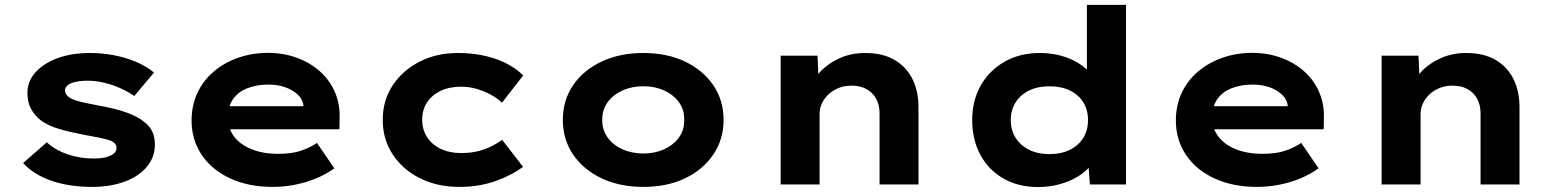

<svg xmlns="http://www.w3.org/2000/svg" viewBox="-20 -760 6422 791"><path d="M359.1 10Q266 10 192.9 -15Q119.8 -40 75.2 -88.1L172.8 -173.7Q206.6 -142.3 257.2 -124.6Q307.7 -107 366.4 -107Q383.8 -107 400.8 -109.1Q417.8 -111.3 431.2 -117Q444.7 -122.7 452.5 -131.1Q460.2 -139.5 460.2 -151.2Q460.2 -170.9 432.9 -181.7Q415.7 -187.5 386.9 -193.3Q358 -199.1 324.9 -204.9Q266 -216.2 222.2 -229.2Q178.3 -242.2 148.6 -263.9Q122.4 -284.6 107.7 -312Q93 -339.4 93 -376.5Q93 -415.6 113.6 -445.9Q134.1 -476.3 169.7 -497.9Q205.2 -519.6 251.2 -530.7Q297.2 -541.7 348.5 -541.7Q398.4 -541.7 446.4 -533Q494.3 -524.3 538 -506.2Q581.8 -488 614.5 -461.2L533.2 -364.5Q510.4 -380.6 478.8 -395.2Q447.2 -409.9 411.6 -418.7Q375.9 -427.5 340.6 -427.5Q321.8 -427.5 305.7 -425.3Q289.6 -423.2 276.1 -418.3Q262.6 -413.4 255.1 -405.2Q247.7 -397 247.7 -386.3Q248.1 -378.3 253.1 -370.7Q258.2 -363 267.9 -357.3Q283 -347.6 313.5 -340.4Q344 -333.2 386 -325.2Q453.4 -313.5 500.2 -296.9Q547.1 -280.3 574.4 -257.6Q597.7 -240 607.9 -216.8Q618.1 -193.6 618.1 -164.9Q618.1 -112.8 585.3 -73.2Q552.5 -33.6 493.6 -11.8Q434.7 10 359.1 10Z M1103.9 10Q1003 10 927.4 -25.4Q851.8 -60.7 810.5 -122.7Q769.3 -184.6 769.3 -263.3Q769.3 -326.2 793.5 -377.7Q817.8 -429.2 861.1 -465.7Q904.4 -502.2 961.7 -522.2Q1019 -542.2 1084 -542.2Q1147.6 -542.2 1202.2 -522.3Q1256.7 -502.4 1297.2 -466.7Q1337.6 -431 1359.2 -381.9Q1380.8 -332.8 1379.2 -274L1378.2 -227.4H876.9L853.9 -322.6H1247.8L1230.6 -301.9V-322.4Q1228.3 -348.9 1208 -368.9Q1187.8 -388.9 1156.1 -400.2Q1124.5 -411.6 1086.3 -411.6Q1038.1 -411.6 999.8 -396.8Q961.6 -382 940.2 -351.7Q918.9 -321.4 918.9 -275.5Q918.9 -231.8 943.8 -198.2Q968.7 -164.6 1015.9 -145.5Q1063.1 -126.3 1126.4 -126.3Q1184.2 -126.3 1222.1 -139.8Q1260 -153.3 1285.8 -171.3L1357.3 -66.6Q1322.9 -41.7 1281.8 -24.8Q1240.7 -8 1195.5 1Q1150.3 10 1103.9 10Z M1872.4 10Q1780.9 10 1709.5 -26Q1638.1 -62 1597.4 -124.6Q1556.7 -187.1 1556.7 -265.9Q1556.7 -345.6 1597.4 -407.7Q1638.1 -469.7 1708.1 -505.7Q1778 -541.7 1866.6 -541.7Q1949.8 -541.7 2019.9 -518Q2089.9 -494.2 2135.4 -449.2L2048 -336.8Q2028.8 -355.5 2001.1 -370.3Q1973.3 -385.1 1943.1 -394Q1912.9 -402.8 1879.2 -402.8Q1830.9 -402.8 1794.6 -385.3Q1758.4 -367.9 1738.8 -337.4Q1719.3 -307 1719.3 -266.4Q1719.3 -226.5 1739.2 -195.5Q1759.1 -164.4 1795.2 -147Q1831.4 -129.5 1879.1 -129.5Q1918.2 -129.5 1949.1 -137.1Q1980 -144.8 2004.9 -157.4Q2029.7 -170 2049 -183.7L2134.8 -72.7Q2086.9 -37 2019.7 -13.5Q1952.4 10 1872.4 10Z M2630.1 10Q2533.9 10 2458.8 -25.3Q2383.7 -60.6 2341.2 -123.1Q2298.7 -185.7 2298.7 -265.9Q2298.7 -347 2341.2 -409.1Q2383.7 -471.2 2458.8 -506.5Q2533.9 -541.7 2630.1 -541.7Q2728 -541.7 2802 -506.5Q2876 -471.2 2918.5 -409.1Q2961 -347 2961 -265.9Q2961 -185.7 2918.5 -123.1Q2876 -60.6 2802 -25.3Q2728 10 2630.1 10ZM2630.6 -127.6Q2678.2 -127.6 2716.5 -145.2Q2754.8 -162.7 2777.4 -194Q2800 -225.4 2798.6 -265.9Q2800 -307.4 2777.4 -338.5Q2754.8 -369.6 2716.5 -387.1Q2678.2 -404.7 2630.6 -404.7Q2583.1 -404.7 2544.2 -387.1Q2505.4 -369.6 2483 -338.3Q2460.7 -307 2461.1 -265.9Q2460.7 -225.4 2483 -194Q2505.4 -162.7 2544.2 -145.2Q2583.1 -127.6 2630.6 -127.6Z M3196.1 0V-530.7H3347.9L3353.7 -400.7L3313.7 -389.7Q3327.3 -430.2 3359.4 -464.5Q3391.6 -498.9 3439.3 -520.3Q3487 -541.7 3544.5 -541.7Q3615.7 -541.7 3664.5 -513.7Q3713.3 -485.6 3738.7 -435.3Q3764 -385 3764 -318.6V0H3603.6V-292.8Q3603.6 -328.2 3589.1 -354Q3574.7 -379.7 3548.5 -393.6Q3522.3 -407.6 3487.3 -407.1Q3457.2 -407.1 3432.9 -396.7Q3408.6 -386.3 3391.3 -369.3Q3374.1 -352.3 3365.3 -332.3Q3356.5 -312.2 3356.5 -292V0H3276.8Q3242.5 0 3222.3 0Q3202.1 0 3196.1 0Z M4257.1 10.6Q4175.5 10.6 4114.2 -24.4Q4052.8 -59.4 4019 -122Q3985.3 -184.6 3985.3 -265.3Q3985.3 -346.4 4020.8 -408.5Q4056.4 -470.6 4119.4 -506.2Q4182.4 -541.7 4263.6 -541.7Q4310.8 -541.7 4351.3 -530.5Q4391.9 -519.2 4423.4 -499.5Q4454.9 -479.8 4473.9 -455.9Q4493 -432.1 4496.5 -406.5L4457.8 -397.6V-740H4618.8V0H4469.9L4460.7 -132L4492.8 -122.8Q4489.9 -97.7 4470.1 -74Q4450.3 -50.4 4418.1 -31.2Q4385.9 -12 4344.3 -0.7Q4302.6 10.6 4257.1 10.6ZM4303 -125.1Q4352.3 -125.1 4388.1 -143Q4423.9 -161 4443.2 -192.5Q4462.4 -224.1 4462.4 -265.3Q4462.4 -306.5 4443.2 -338.1Q4423.9 -369.6 4388.1 -387.1Q4352.3 -404.5 4303 -404.5Q4255.4 -404.5 4219.6 -387.1Q4183.7 -369.6 4164 -338.1Q4144.2 -306.5 4144.2 -265.3Q4144.2 -224.1 4164 -192.5Q4183.7 -161 4219.6 -143Q4255.4 -125.1 4303 -125.1Z M5158.9 10Q5058 10 4982.4 -25.4Q4906.8 -60.7 4865.5 -122.7Q4824.3 -184.6 4824.3 -263.3Q4824.3 -326.2 4848.5 -377.7Q4872.8 -429.2 4916.1 -465.7Q4959.4 -502.2 5016.7 -522.2Q5074 -542.2 5139 -542.2Q5202.6 -542.2 5257.2 -522.3Q5311.7 -502.4 5352.2 -466.7Q5392.6 -431 5414.2 -381.9Q5435.8 -332.8 5434.2 -274L5433.2 -227.4H4931.9L4908.9 -322.6H5302.8L5285.6 -301.9V-322.4Q5283.3 -348.9 5263 -368.9Q5242.8 -388.9 5211.1 -400.2Q5179.5 -411.6 5141.3 -411.6Q5093.1 -411.6 5054.8 -396.8Q5016.6 -382 4995.2 -351.7Q4973.9 -321.4 4973.9 -275.5Q4973.9 -231.8 4998.8 -198.2Q5023.7 -164.6 5070.9 -145.5Q5118.1 -126.3 5181.4 -126.3Q5239.2 -126.3 5277.1 -139.8Q5315 -153.3 5340.8 -171.3L5412.3 -66.6Q5377.9 -41.7 5336.8 -24.8Q5295.7 -8 5250.5 1Q5205.3 10 5158.9 10Z M5672.1 0V-530.7H5823.9L5829.7 -400.7L5789.7 -389.7Q5803.3 -430.2 5835.4 -464.5Q5867.6 -498.9 5915.3 -520.3Q5963 -541.7 6020.5 -541.7Q6091.7 -541.7 6140.5 -513.7Q6189.3 -485.6 6214.7 -435.3Q6240 -385 6240 -318.6V0H6079.6V-292.8Q6079.6 -328.2 6065.1 -354Q6050.7 -379.7 6024.5 -393.6Q5998.3 -407.6 5963.3 -407.1Q5933.2 -407.1 5908.9 -396.7Q5884.6 -386.3 5867.3 -369.3Q5850.1 -352.3 5841.3 -332.3Q5832.5 -312.2 5832.5 -292V0H5752.8Q5718.5 0 5698.3 0Q5678.1 0 5672.1 0Z"/></svg>

Font: Lexend Giga
Style: Regular
Weight: 400
Designer: Bonnie Shaver-Troup, Thomas Jockin
Foundry: Lexend
Version: Version 1.007